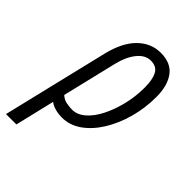

<svg xmlns="http://www.w3.org/2000/svg" viewBox="-247 -625 902 902"><g transform="rotate(45 204.0 -174.0)"><path d="M-35 185 92 -344Q115 -438 163.5 -485.5Q212 -533 276 -533Q344 -533 376 -489.5Q408 -446 408 -372Q408 -297 389 -228.5Q370 -160 336.5 -106Q303 -52 258.5 -20.5Q214 11 162 11Q138 11 116.5 5Q95 -1 81 -12L34 185ZM170 -49Q204 -49 234.5 -75.5Q265 -102 288 -147.5Q311 -193 324.5 -249Q338 -305 338 -364Q338 -416 323 -445Q308 -474 269 -474Q232 -474 203 -438Q174 -402 160 -343L95 -72Q111 -57 131.5 -53Q152 -49 170 -49Z"/></g></svg>

Font: Ubuntu Sans Condensed
Style: Italic
Weight: 400
Width: 3
Italic angle: -13.5°
Designer: Dalton Maag Ltd
Foundry: Dalton Maag Ltd
Version: Version 1.006; ttfautohint (v1.8.4.7-5d5b)